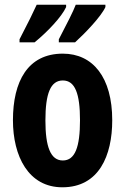

<svg xmlns="http://www.w3.org/2000/svg" viewBox="-20 -786 533 816"><path d="M428 -756V-766H302C292 -739 263 -682 230 -619V-606H299C342 -645 410 -716 428 -756ZM261 -756V-766H136C124 -739 97 -684 63 -619V-606H127C181 -650 242 -714 261 -756ZM457 -275C457 -457 375 -558 247 -558C98 -558 35 -440 35 -275C35 -122 101 10 245 10C401 10 457 -125 457 -275ZM173 -274C173 -389 195 -444 247 -444C299 -444 320 -388 320 -275C320 -161 299 -104 247 -104C195 -104 173 -162 173 -274Z"/></svg>

Font: Noto Sans Oriya ExtCond Bold
Style: Bold
Weight: 700
Width: 2
Designer: Amélie Bonet and Sol Matas
Foundry: Google LLC
Version: Version 2.006